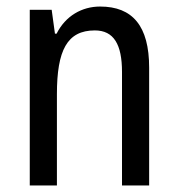

<svg xmlns="http://www.w3.org/2000/svg" viewBox="-20 -567 545 587"><path d="M286 -547C230 -547 180 -518 153 -464H148L138 -537H71V0H154V-279C154 -413 185 -474 270 -474C328 -474 353 -431 353 -347V0H436V-360C436 -488 385 -547 286 -547Z"/></svg>

Font: Noto Sans Lao Condensed
Style: Regular
Weight: 400
Width: 3
Designer: Monotype Design Team
Foundry: Monotype Imaging Inc.
Version: Version 2.004